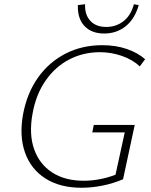

<svg xmlns="http://www.w3.org/2000/svg" viewBox="-20 -878 712 905"><path d="M365 7Q263 7 194.5 -36.5Q126 -80 98 -158.5Q70 -237 89 -341Q108 -441 160 -513.5Q212 -586 289.5 -625.5Q367 -665 462 -665Q526 -665 578 -647Q630 -629 664 -599L639 -565Q605 -597 554.5 -614.5Q504 -632 451 -632Q372 -632 306 -597.5Q240 -563 194.5 -497.5Q149 -432 133 -340Q116 -245 141 -174.5Q166 -104 226 -65Q286 -26 375 -26Q417 -26 461 -35.5Q505 -45 545 -63L520 -34L568 -254H415L422 -289H615L560 -33Q513 -13 462.5 -3Q412 7 365 7ZM471 -720Q412 -720 378.5 -755Q345 -790 347 -854L381 -858Q379 -809 405.5 -780Q432 -751 481 -751Q527 -751 562 -778Q597 -805 611 -858L634 -854Q615 -788 572 -754Q529 -720 471 -720Z"/></svg>

Font: Ysabeau ExtraLight
Style: Italic
Weight: 250
Italic angle: -12°
Version: Version 2.000;gftools[0.9.27.dev2+g8671c4b]